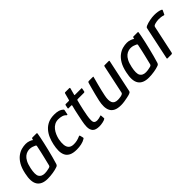

<svg xmlns="http://www.w3.org/2000/svg" viewBox="142 -1427 2284 2284"><g transform="rotate(-45 1284.0 -285.0)"><path d="M183 6Q86 6 48 -51.5Q10 -109 37 -230Q53 -306 81.5 -353.5Q110 -401 145.5 -427.5Q181 -454 218 -464Q255 -474 289 -474Q319 -474 346 -464Q373 -454 384 -444L389 -464Q390 -468 393 -469.5Q396 -471 400 -471H468Q478 -471 477 -462Q474 -441 467 -405.5Q460 -370 450 -325.5Q440 -281 428 -232Q416 -183 403 -134.5Q390 -86 377 -44Q373 -36 368 -30Q363 -24 346 -19Q319 -9 273.5 -1.5Q228 6 183 6ZM204 -64Q219 -64 236 -66.5Q253 -69 267 -72.5Q281 -76 286 -77Q292 -79 297 -83Q302 -87 305 -96Q311 -120 318 -149Q325 -178 332.5 -208.5Q340 -239 346.5 -268Q353 -297 358 -321Q363 -345 366 -359Q368 -365 365.5 -369.5Q363 -374 357 -377Q342 -384 322 -391Q302 -398 277 -398Q260 -398 239 -392Q218 -386 196.5 -369Q175 -352 157 -318.5Q139 -285 127 -229Q107 -136 128 -100Q149 -64 204 -64Z M673 5Q611 5 575 -13.5Q539 -32 523.5 -65.5Q508 -99 508.5 -143Q509 -187 520 -237Q530 -284 548.5 -327.5Q567 -371 597.5 -406Q628 -441 671.5 -461Q715 -481 776 -481Q818 -481 847 -472Q876 -463 895 -445Q900 -439 901 -436Q902 -433 900 -427L889 -374Q888 -367 883 -367Q878 -367 875 -370Q857 -391 829 -399Q801 -407 770 -407Q735 -407 707.5 -392Q680 -377 660.5 -352Q641 -327 628 -297Q615 -267 608 -236Q598 -184 602 -145.5Q606 -107 628 -86Q650 -65 693 -65Q722 -65 747.5 -71Q773 -77 800 -89Q814 -95 816 -84L826 -44Q827 -38 825 -35Q823 -32 817 -29Q789 -11 750.5 -3Q712 5 673 5Z M1060 0Q996 0 971 -27Q946 -54 946 -103Q947 -145 956.5 -191Q966 -237 976 -285Q983 -317 989 -345Q995 -373 1004 -404Q1006 -413 997 -413H950Q945 -413 943.5 -415Q942 -417 943 -423L951 -462Q952 -468 954.5 -470Q957 -472 963 -472H1012Q1018 -472 1020.5 -475Q1023 -478 1024 -485L1046 -567Q1049 -576 1056 -576H1125Q1129 -576 1132 -573.5Q1135 -571 1134 -567L1112 -485Q1109 -477 1110 -474.5Q1111 -472 1116 -472H1223Q1230 -472 1231 -470.5Q1232 -469 1230 -461L1223 -423Q1222 -418 1219 -415.5Q1216 -413 1209 -413H1103Q1099 -413 1095.5 -410.5Q1092 -408 1091 -401Q1083 -371 1075.5 -340Q1068 -309 1061 -277Q1053 -238 1045.5 -197.5Q1038 -157 1038 -120Q1038 -94 1050.5 -81.5Q1063 -69 1092 -69Q1106 -69 1120 -72.5Q1134 -76 1147 -80Q1156 -85 1158 -83.5Q1160 -82 1162 -75L1165 -33Q1168 -23 1143 -14Q1131 -10 1115.5 -6.5Q1100 -3 1085 -1.5Q1070 0 1060 0Z M1420 4Q1361 4 1326.5 -13.5Q1292 -31 1277 -62Q1262 -93 1261.5 -133.5Q1261 -174 1271 -220Q1281 -264 1292 -308Q1303 -352 1314 -391Q1325 -430 1332 -456Q1337 -468 1340.5 -470Q1344 -472 1354 -472H1409Q1419 -472 1423 -471Q1427 -470 1422 -458Q1421 -452 1414 -427Q1407 -402 1397.5 -366Q1388 -330 1378.5 -290.5Q1369 -251 1362 -216Q1347 -145 1363 -106.5Q1379 -68 1436 -68Q1443 -68 1457.5 -69Q1472 -70 1487 -73Q1502 -76 1513.5 -82Q1525 -88 1527 -98L1604 -460Q1606 -464 1607.5 -468Q1609 -472 1613 -472H1685Q1688 -472 1691 -470.5Q1694 -469 1693 -463L1605 -49Q1603 -37 1595 -31.5Q1587 -26 1566 -19Q1556 -16 1530.5 -10.5Q1505 -5 1475 -0.5Q1445 4 1420 4Z M1884 6Q1787 6 1749 -51.5Q1711 -109 1738 -230Q1754 -306 1782.5 -353.5Q1811 -401 1846.5 -427.5Q1882 -454 1919 -464Q1956 -474 1990 -474Q2020 -474 2047 -464Q2074 -454 2085 -444L2090 -464Q2091 -468 2094 -469.5Q2097 -471 2101 -471H2169Q2179 -471 2178 -462Q2175 -441 2168 -405.5Q2161 -370 2151 -325.5Q2141 -281 2129 -232Q2117 -183 2104 -134.5Q2091 -86 2078 -44Q2074 -36 2069 -30Q2064 -24 2047 -19Q2020 -9 1974.5 -1.5Q1929 6 1884 6ZM1905 -64Q1920 -64 1937 -66.5Q1954 -69 1968 -72.5Q1982 -76 1987 -77Q1993 -79 1998 -83Q2003 -87 2006 -96Q2012 -120 2019 -149Q2026 -178 2033.5 -208.5Q2041 -239 2047.5 -268Q2054 -297 2059 -321Q2064 -345 2067 -359Q2069 -365 2066.5 -369.5Q2064 -374 2058 -377Q2043 -384 2023 -391Q2003 -398 1978 -398Q1961 -398 1940 -392Q1919 -386 1897.5 -369Q1876 -352 1858 -318.5Q1840 -285 1828 -229Q1808 -136 1829 -100Q1850 -64 1905 -64Z M2454 -477Q2520 -477 2560 -459Q2567 -456 2568 -453Q2569 -450 2567 -445L2545 -399Q2543 -393 2539.5 -392Q2536 -391 2531 -393Q2515 -399 2494.5 -401.5Q2474 -404 2458 -404Q2442 -404 2426 -401.5Q2410 -399 2398 -396Q2386 -393 2380 -390Q2374 -387 2368.5 -383Q2363 -379 2360 -365L2285 -14Q2282 -5 2279 -2.5Q2276 0 2270 0H2202Q2199 0 2196.5 -2Q2194 -4 2196 -12L2282 -418Q2285 -433 2290 -438Q2295 -443 2305 -447Q2337 -461 2379 -469Q2421 -477 2454 -477Z"/></g></svg>

Font: Glory Medium
Style: Italic
Weight: 500
Italic angle: -12°
Version: Version 1.011